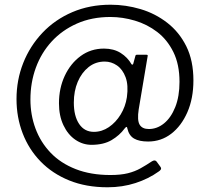

<svg xmlns="http://www.w3.org/2000/svg" viewBox="-20 -681 874 814"><path d="M653 46Q610 77 554.5 95Q499 113 436 113Q345 113 273.5 84Q202 55 152 3.5Q102 -48 76 -116Q50 -184 50 -261Q50 -342 78.5 -414Q107 -486 160 -542Q213 -598 286.5 -629.5Q360 -661 449 -661Q513 -661 575.5 -642.5Q638 -624 689 -584.5Q740 -545 770 -484.5Q800 -424 800 -340Q800 -264 774.5 -205.5Q749 -147 706 -114Q663 -81 608 -81Q570 -81 548.5 -93.5Q527 -106 520 -136Q519 -143 516.5 -143Q514 -143 509 -137Q487 -107 453 -87Q419 -67 368 -67Q331 -67 299.5 -88.5Q268 -110 249 -150Q230 -190 230 -243Q230 -307 254.5 -359.5Q279 -412 322 -443.5Q365 -475 421 -475Q462 -475 491.5 -456.5Q521 -438 538 -408Q540 -407 542 -407Q544 -407 545 -411L554 -444Q555 -449 561 -449H600Q608 -449 606 -443L568 -217Q561 -171 572 -152.5Q583 -134 611 -134Q646 -134 675.5 -158Q705 -182 723 -227Q741 -272 741 -334Q741 -408 715 -460.5Q689 -513 646.5 -545.5Q604 -578 552 -593.5Q500 -609 448 -609Q369 -609 306 -581Q243 -553 199 -505Q155 -457 132 -394Q109 -331 109 -259Q109 -194 130.5 -136Q152 -78 194.5 -33.5Q237 11 301 36Q365 61 448 61Q492 61 522 53.5Q552 46 576 32.5Q600 19 624 3Q637 -5 644 4L660 26Q665 33 661.5 38Q658 43 653 46ZM293 -246Q293 -189 315.5 -155.5Q338 -122 378 -122Q412 -122 441.5 -142Q471 -162 491.5 -195.5Q512 -229 518 -269Q525 -320 512.5 -353.5Q500 -387 476 -403.5Q452 -420 424 -420Q385 -420 355.5 -396.5Q326 -373 309.5 -334Q293 -295 293 -246Z"/></svg>

Font: Libre Franklin Light
Style: Regular
Weight: 300
Designer: Pablo Impallari, Rodrigo Fuenzalida, Nhung Nguyen
Foundry: Impallari Type
Version: Version 3.000